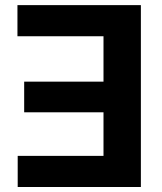

<svg xmlns="http://www.w3.org/2000/svg" viewBox="-20 -748 647 768"><path d="M543.5 -727.5V0H50.8V-124.5H394V-298.8H76.7V-421.4H394V-603H49.8V-727.5Z"/></svg>

Font: Inter 17pt
Style: Bold
Weight: 700
Version: Version 4.001;git-66647c0bb